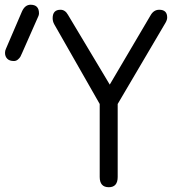

<svg xmlns="http://www.w3.org/2000/svg" viewBox="-20 -783 806 803"><path d="M397 -43V-348.1L207 -681.2Q200.2 -693.4 200.2 -707Q200.2 -742.2 232.9 -742.2Q252.4 -742.2 264.2 -721.2L439 -429.2L609.9 -719.2Q623 -742.2 646 -742.2Q679.2 -742.2 679.2 -710Q679.2 -700.2 672.9 -689L472.2 -348.1V-43Q472.2 0 435.1 0Q397 0 397 -43ZM141.1 -716.8 73.2 -563Q68.8 -552.2 65.4 -546.1Q62 -540 54.7 -533.9Q47.4 -527.8 38.1 -527.8Q19.5 -527.8 10.3 -537.4Q1 -546.9 1 -562Q1 -571.3 4.9 -579.1L71.8 -734.9Q84.5 -763.2 107.9 -763.2Q143.1 -763.2 143.1 -727.1Q143.1 -722.7 141.1 -716.8Z"/></svg>

Font: BPreplay
Style: Regular
Weight: 400
Designer: Magenta/George Triantafyllakos
Foundry: Magenta/George Triantafyllakos
Version: Version 1.00